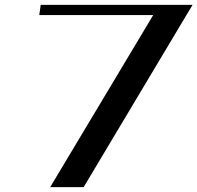

<svg xmlns="http://www.w3.org/2000/svg" viewBox="-20 -770 812 790"><path d="M610.4 -708H141.6L147.5 -750H772.5L747.1 -708L324.2 0H186.5Z"/></svg>

Font: okolaks
Style: BoldItalic
Weight: 600
Width: 8
Italic angle: -8°
Version: Version 000.6.0